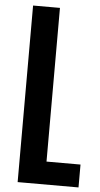

<svg xmlns="http://www.w3.org/2000/svg" viewBox="-58 -895 484 931"><g transform="rotate(5 183.5 -429.5)"><path d="M64.5 0V-859.4H195.3V-111.3H360.8V0Z"/></g></svg>

Font: Antonio
Style: Bold
Weight: 700
Designer: Vernon Adams
Foundry: Vernon Adams
Version: Version 1.002